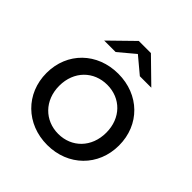

<svg xmlns="http://www.w3.org/2000/svg" viewBox="-198 -881 1031 1031"><g transform="rotate(45 317.5 -365.5)"><path d="M318 6C477 6 593 -109 593 -265C593 -422 477 -535 318 -535C159 -535 42 -422 42 -265C42 -109 159 6 318 6ZM139 -265C139 -376 216 -451 318 -451C420 -451 496 -376 496 -265C496 -154 420 -78 318 -78C216 -78 139 -154 139 -265ZM138 -607H225L317 -684L409 -607H496L363 -737H271Z"/></g></svg>

Font: Malon Grotesk Med
Style: Regular
Weight: 500
Designer: Julieta Ulanovsky
Foundry: Julieta Ulanovsky
Version: Version 7.200